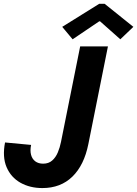

<svg xmlns="http://www.w3.org/2000/svg" viewBox="-21 -958 705 986"><path d="M196.6 7.8Q132.8 7.8 84 -19.6Q35.3 -47.1 12.8 -99.5Q-9.6 -152 4.9 -226.4L138.7 -213.8Q132.7 -184.7 138.5 -163Q144.3 -141.3 160.3 -129.4Q176.3 -117.5 200.5 -117.5Q228.7 -117.5 246.9 -133.6Q265.2 -149.6 275.9 -175.2Q286.6 -200.7 292.2 -229.1L390.7 -719.7H533.3L432.8 -218.4Q411.1 -109.8 350.8 -51Q290.6 7.8 196.6 7.8ZM351.9 -756.2 298.5 -820.1 488.5 -938.4H516.4L663.9 -820.1L596.9 -756.2L493.1 -848.3H488.3Z"/></svg>

Font: Reddit Sans
Style: Italic
Weight: 400
Italic angle: -11.25°
Designer: Stephen Hutchings
Version: Version 1.013